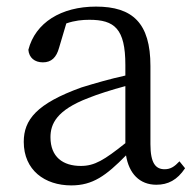

<svg xmlns="http://www.w3.org/2000/svg" viewBox="-20 -548 592 582"><path d="M360 -114C296 -63 267 -45 225 -45C171 -45 133 -72 133 -132C133 -172 151 -214 248 -251C275 -262 319 -276 360 -287ZM524 -59C509 -43 497 -35 479 -35C452 -35 436 -53 436 -111V-348C436 -478 382 -528 271 -528C165 -528 87 -479 66 -397C68 -373 85 -359 110 -359C136 -359 151 -374 159 -403L181 -477C207 -486 230 -488 251 -488C327 -488 360 -461 360 -351V-319C314 -309 266 -295 227 -283C91 -234 52 -185 52 -118C52 -32 116 14 196 14C261 14 301 -15 362 -77C371 -22 403 12 454 12C489 12 517 -2 541 -38Z"/></svg>

Font: Noto Serif CJK JP
Style: Regular
Weight: 400
Designer: Ryoko NISHIZUKA 西塚涼子 (kana & ideographs); Frank Grießhammer (Latin, Greek & Cyrillic); Wenlong ZHANG 张文龙 (bopomofo); San
Foundry: Adobe Systems Incorporated
Version: Version 1.000;PS 1;hotconv 16.6.53;makeotf.lib2.5.65590